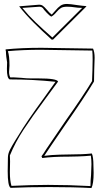

<svg xmlns="http://www.w3.org/2000/svg" viewBox="-20 -945 514 972"><path d="M77 -913 175 -921Q188 -922 196.5 -916Q205 -910 217 -896Q230 -880 242 -871L259 -890Q274 -908 286.5 -916.5Q299 -925 319 -925Q334 -925 372 -919Q381 -918 395.5 -916Q410 -914 418 -914L412 -907L249 -745Q244 -745 242 -744Q189 -792 149 -832Q109 -872 77 -913ZM245 -755 396 -905Q383 -905 374 -906Q365 -907 358 -908Q340 -911 320 -911Q299 -911 288.5 -904.5Q278 -898 266 -884Q253 -868 240 -861Q232 -864 216 -881Q200 -898 197 -904Q192 -909 186.5 -910Q181 -911 180 -911L93 -905Q124 -867 159.5 -833Q195 -799 245 -755ZM459 -652Q459 -631 457 -591L456 -534L455 -531Q409 -454 307 -308Q226 -190 204 -156Q240 -161 281 -162Q322 -163 331 -163Q398 -163 445 -168Q453 -151 453 -105L454 -70Q454 -15 443 7Q354 2 230 2Q121 2 34 6Q19 -2 19 -78L20 -147Q20 -166 30.5 -187Q41 -208 61 -240L73 -259Q114 -328 204 -451L261 -531Q147 -543 29 -543Q15 -549 15 -596L16 -629Q14 -639 12 -656.5Q10 -674 10 -685L9 -688Q9 -689 8.5 -691.5Q8 -694 9 -695Q88 -703 190 -703Q233 -703 321 -701Q407 -699 451 -699Q459 -682 459 -652ZM446 -535Q446 -553 448 -589L449 -643Q449 -674 447 -689Q403 -689 317 -691Q229 -693 186 -693Q97 -693 20 -686Q28 -662 28 -613Q28 -606 27 -597.5Q26 -589 26 -581Q26 -564 32 -553Q46 -554 63.5 -552.5Q81 -551 88 -551Q114 -548 138 -548H176Q268 -548 274 -532L210 -445Q141 -352 99 -288Q57 -224 30 -158Q31 -148 31 -128L30 -74Q30 -30 38 -4Q141 -9 223 -9Q330 -9 438 -3Q438 -31 441 -59Q443 -95 443 -114Q443 -136 440 -157Q410 -154 374.5 -153Q339 -152 328 -152Q247 -152 194 -145L190 -154Q197 -162 215 -191Q232 -217 315 -338Q400 -458 447 -536Z"/></svg>

Font: Londrina Outline
Style: Regular
Weight: 400
Designer: Marcelo Magalhaes
Foundry: Marcelo Magalhães
Version: Version 1.002